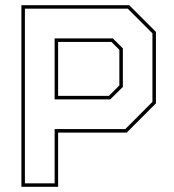

<svg xmlns="http://www.w3.org/2000/svg" viewBox="-20 -720 669 740"><path d="M62.5 0V-700H478L581 -597V-321.5L468.5 -209H204V0ZM76 -13.5H190.5V-222.5H463L567.5 -327.5V-591.5L472.5 -686.5H76ZM204 -350.5H399.5L440 -390.5V-528L409.5 -558.5H204ZM190.5 -337V-572H415L453.5 -533.5V-385L405 -337Z"/></svg>

Font: Tourney Thin
Style: Regular
Weight: 100
Designer: Tyler Finck
Foundry: Etcetera Type Co
Version: Version 1.015